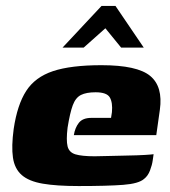

<svg xmlns="http://www.w3.org/2000/svg" viewBox="-20 -620 572 645"><path d="M244 5Q170 5 123.5 -3Q77 -11 53 -32Q29 -53 23.5 -90.5Q18 -128 26 -187Q38 -268 68 -314.5Q98 -361 158 -381Q218 -401 321 -401Q441 -401 484.5 -365Q528 -329 517 -251L505 -166H228Q232 -191 245 -207.5Q258 -224 287 -224H353L356 -243Q359 -275 349 -292.5Q339 -310 301 -310Q270 -310 252 -301Q234 -292 224.5 -266.5Q215 -241 207 -191Q202 -149 207 -128.5Q212 -108 233.5 -101.5Q255 -95 298 -95Q314 -95 345 -96Q376 -97 409 -97.5Q442 -98 466.5 -99.5Q491 -101 496 -102L493 -81Q491 -66 484 -47.5Q477 -29 464 -19Q446 -3 393.5 1Q341 5 244 5ZM190 -460 321 -600H368L463 -460H387L334 -525L261 -460Z"/></svg>

Font: Genos Thin ExtraBold
Style: Italic
Weight: 800
Italic angle: -8°
Version: Version 1.010